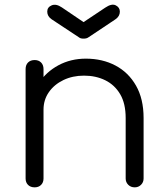

<svg xmlns="http://www.w3.org/2000/svg" viewBox="-20 -805 717 825"><path d="M559 0Q542 0 531 -11Q520 -22 520 -38V-298Q520 -360 496.5 -400Q473 -440 432.5 -460Q392 -480 341 -480Q292 -480 252.5 -461Q213 -442 190 -409Q167 -376 167 -334H112Q114 -397 146 -446.5Q178 -496 231 -524.5Q284 -553 349 -553Q420 -553 476 -523.5Q532 -494 564.5 -437Q597 -380 597 -298V-38Q597 -22 586 -11Q575 0 559 0ZM129 0Q111 0 100.5 -10.5Q90 -21 90 -38V-508Q90 -526 100.5 -536.5Q111 -547 129 -547Q146 -547 156.5 -536.5Q167 -526 167 -508V-38Q167 -21 156.5 -10.5Q146 0 129 0ZM339 -639Q326 -639 320 -644L202 -722Q183 -735 183 -755Q183 -774 202 -782Q221 -790 246 -773L339 -710L432 -772Q460 -791 477.5 -782Q495 -773 495 -755Q495 -735 476 -722L359 -644Q352 -639 339 -639Z"/></svg>

Font: Comfortaa
Style: Regular
Weight: 400
Designer: Johan Aakerlund
Foundry: Johan Aakerlund
Version: Version 3.104; ttfautohint (v1.8.1.43-b0c9)